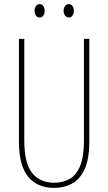

<svg xmlns="http://www.w3.org/2000/svg" viewBox="-20 -969 526 933"><path d="M414 -283Q414 -196 391 -146.5Q368 -97 329.5 -76.5Q291 -56 243 -56Q161 -56 116.5 -110.5Q72 -165 72 -283V-780H98V-287Q98 -175 136.5 -128Q175 -81 243 -81Q286 -81 318.5 -99.5Q351 -118 369.5 -163Q388 -208 388 -287V-780H414ZM148 -916Q148 -929 154.5 -939Q161 -949 173 -949Q184 -949 190.5 -939.5Q197 -930 197 -916Q197 -902 190.5 -893Q184 -884 173 -884Q161 -884 154.5 -893.5Q148 -903 148 -916ZM289 -917Q289 -930 296 -939.5Q303 -949 314 -949Q325 -949 332 -940Q339 -931 339 -917Q339 -903 332 -893.5Q325 -884 314 -884Q303 -884 296 -894Q289 -904 289 -917Z"/></svg>

Font: Noto Sans Malayalam UI ExtraCondensed Thin
Style: Regular
Weight: 100
Width: 2
Designer: Jelle Bosma - Monotype Design Team
Foundry: Monotype Imaging Inc.
Version: Version 2.104; ttfautohint (v1.8.4.7-5d5b)